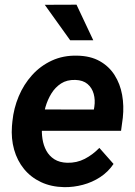

<svg xmlns="http://www.w3.org/2000/svg" viewBox="-20 -770 562 800"><path d="M247.6 9.8Q193.4 8.8 150.9 -11.2Q108.4 -31.2 80.1 -65.9Q51.8 -100.6 38.8 -146.5Q25.9 -192.4 29.8 -244.6L31.7 -264.6Q37.1 -318.8 57.9 -368.4Q78.6 -418 113.5 -456.8Q148.4 -495.6 196 -517.6Q243.7 -539.6 301.8 -538.1Q356.9 -537.1 395.5 -515.4Q434.1 -493.7 457.3 -457.3Q480.5 -420.9 488.8 -375Q497.1 -329.1 491.7 -279.3L484.4 -225.1H82L96.2 -314L371.1 -313.5L373 -324.7Q377.4 -353.5 370.4 -378.9Q363.3 -404.3 344.5 -420.2Q325.7 -436 293.9 -437Q258.8 -438 234.4 -422.1Q210 -406.2 194.1 -380.4Q178.2 -354.5 169.4 -324Q160.6 -293.5 157.2 -264.6L155.3 -245.1Q152.8 -217.8 157 -190.9Q161.1 -164.1 173.1 -142.1Q185.1 -120.1 206.5 -106.4Q228 -92.8 259.8 -91.8Q299.8 -90.8 333.3 -108.2Q366.7 -125.5 394 -153.8L453.1 -86.9Q430.7 -53.7 397.5 -32Q364.3 -10.3 325.4 0Q286.6 10.3 247.6 9.8ZM298.8 -750.5 368.7 -602.1H272.5L166.5 -750Z"/></svg>

Font: Roboto SemiBold
Style: Italic
Weight: 600
Designer: Christian Robertson
Foundry: Google
Version: Version 3.009; 2024